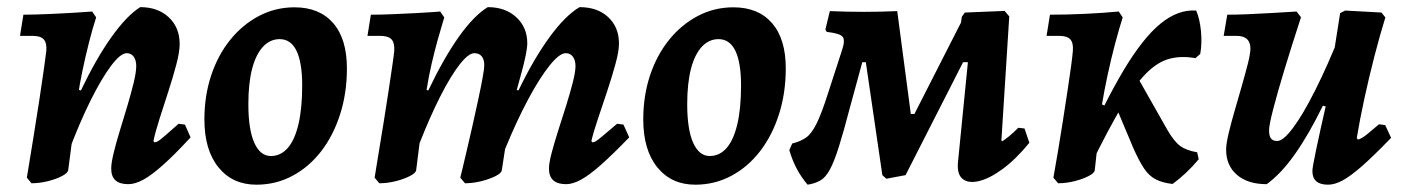

<svg xmlns="http://www.w3.org/2000/svg" viewBox="-20 -493 3842 525"><path d="M330.5 10.6Q284.1 10.6 284.1 -31.9Q284.1 -47.6 291 -75.7Q297.8 -103.8 308.2 -137.3Q318.5 -170.9 328.7 -205Q338.8 -239.1 345.7 -267.5Q352.5 -295.9 352.5 -312.4Q352.5 -328.6 345.5 -338.1Q338.4 -347.6 326.6 -347.6Q309.5 -347.6 283.4 -312.7Q257.3 -277.9 226.8 -216.5Q196.3 -155.1 166.6 -75.2L180.5 -250.5L201.3 -245.8Q243.4 -333.8 285.1 -392.1Q326.8 -450.5 363.4 -473.5Q412 -473.5 441.7 -445.5Q471.3 -417.6 471.3 -372.5Q471.3 -351.5 462.2 -316.8Q453 -282.1 440.3 -242.9Q427.6 -203.7 416.1 -167.8Q404.7 -132 399.5 -107.2L402.5 -103.7Q406.6 -103.7 412.4 -107.2Q418.2 -110.7 431.2 -121.9Q444.3 -133.1 468.4 -154.6L485.8 -152.2L501.1 -117.4Q458 -70.6 426.6 -42.6Q395.3 -14.6 372.5 -2Q349.7 10.6 330.5 10.6ZM66.2 8.1 53.4 -7.2Q62 -58.5 70.9 -114.1Q79.8 -169.7 87.6 -220.1Q95.3 -270.4 100.3 -306.2Q105.2 -342 106.6 -353.6Q108.4 -375.5 99.7 -385.2Q91.1 -394.9 69.4 -394.9H34.7L44 -452.8Q74.4 -452.8 126.9 -455.2Q179.4 -457.6 232.1 -461.5L242.9 -445.4Q233.1 -415.6 223.3 -376.8Q213.5 -338 205.5 -299.8Q197.5 -261.5 193.4 -231.9L179.4 -126.6L166.5 -28Q165.6 -20 149.5 -11.6Q133.4 -3.2 110.6 2.5Q87.8 8.1 66.2 8.1Z M681.1 12Q615.9 12 577.4 -35.4Q538.9 -82.9 538.9 -166.4Q538.9 -231.1 557.4 -286.7Q575.8 -342.2 609.4 -383.9Q643 -425.6 688 -449.3Q733.1 -473 785.3 -473Q853.6 -473 891.1 -429.7Q928.6 -386.5 928.6 -306Q928.6 -238.6 910.1 -180.8Q891.7 -122.9 858.4 -79.6Q825.1 -36.4 779.7 -12.2Q734.4 12 681.1 12ZM720.7 -66.4Q747.4 -66.4 766.6 -88.1Q785.8 -109.8 796.1 -153.2Q806.3 -196.6 806.3 -259.5Q806.3 -321.6 790.9 -353.8Q775.5 -386 744.7 -386Q718.5 -386 699 -365.1Q679.6 -344.2 669.3 -304.6Q659.1 -265 659.1 -207.9Q659.1 -139.2 675.3 -102.8Q691.5 -66.4 720.7 -66.4Z M1600 -103.7Q1604.1 -103.7 1609.4 -106.9Q1614.8 -110.2 1628.1 -121.4Q1641.3 -132.6 1667.4 -154.6L1684.8 -152.2L1700.5 -117.4Q1655.7 -71.1 1623.9 -42.8Q1592.1 -14.6 1569.3 -2Q1546.5 10.6 1527.9 10.6Q1481.1 10.6 1481.1 -31.9Q1481.1 -47.6 1488.5 -75.4Q1495.9 -103.2 1506.7 -137.1Q1517.6 -170.9 1528.3 -205Q1538.9 -239.1 1546.3 -267.8Q1553.6 -296.5 1553.6 -312.4Q1553.6 -328.6 1546.4 -338.1Q1539.2 -347.6 1526.9 -347.6Q1509.9 -347.6 1482.9 -314Q1455.8 -280.3 1424.2 -221.4Q1392.6 -162.4 1361 -85.3L1352.2 -28Q1351.7 -20 1335.2 -11.6Q1318.6 -3.2 1295.8 2.5Q1273 8.1 1251.5 8.1L1238.6 -7.2Q1238.6 -7.2 1243.4 -26.9Q1248.1 -46.6 1255.6 -78.4Q1263.1 -110.1 1271.4 -146.9Q1279.7 -183.8 1287.2 -218.6Q1294.7 -253.4 1299.5 -279.5Q1304.2 -305.7 1304.2 -314.7Q1304.2 -330.4 1297.2 -339Q1290.2 -347.6 1277 -347.6Q1261.1 -347.6 1236.7 -316.5Q1212.4 -285.4 1184.1 -229.8Q1155.8 -174.1 1127.2 -101.3L1118 -28Q1117.1 -20 1100.7 -11.6Q1084.4 -3.2 1061.6 2.5Q1038.8 8.1 1017.2 8.1L1004.4 -7.2Q1004.4 -7.2 1007.9 -29.2Q1011.5 -51.3 1017.3 -86.9Q1023 -122.5 1029.9 -163.9Q1036.7 -205.3 1042.5 -244.5Q1048.2 -283.8 1052.7 -313.3Q1057.1 -342.9 1058 -353.6Q1059.4 -375.9 1050.5 -385.4Q1041.6 -394.9 1020 -394.9H984.8L994.1 -452.8Q1021.6 -452.8 1054.1 -454.2Q1086.5 -455.7 1116.1 -457.1Q1145.6 -458.6 1164.6 -460Q1183.6 -461.5 1183.6 -461.5L1194.8 -445.4Q1194.8 -445.4 1189.7 -428.3Q1184.5 -411.2 1176.5 -382.8Q1168.6 -354.4 1160.3 -318.9Q1152.1 -283.4 1146.4 -247L1151.2 -245.8Q1193.2 -333.9 1234.5 -392.2Q1275.9 -450.5 1313.8 -473.5Q1362 -473.5 1391.9 -445.7Q1421.8 -418 1421.8 -374.6Q1421.8 -363.4 1417.6 -342.4Q1413.4 -321.5 1407.4 -299.6Q1401.4 -277.8 1397.2 -262.4Q1393 -247 1393 -247L1397.8 -245.8Q1439.2 -331.7 1482.2 -390.8Q1525.2 -450 1564.7 -473.5Q1613.8 -473.5 1643.1 -446.1Q1672.5 -418.7 1672.5 -374.2Q1672.5 -352.6 1662.8 -317.6Q1653.2 -282.7 1640.2 -243.4Q1627.2 -204.2 1615 -168.1Q1602.7 -132 1597 -107.2Z M1881.1 12Q1815.9 12 1777.4 -35.4Q1738.9 -82.9 1738.9 -166.4Q1738.9 -231.1 1757.4 -286.7Q1775.8 -342.2 1809.4 -383.9Q1843 -425.6 1888 -449.3Q1933.1 -473 1985.3 -473Q2053.6 -473 2091.1 -429.7Q2128.6 -386.5 2128.6 -306Q2128.6 -238.6 2110.1 -180.8Q2091.7 -122.9 2058.4 -79.6Q2025.1 -36.4 1979.7 -12.2Q1934.4 12 1881.1 12ZM1920.7 -66.4Q1947.4 -66.4 1966.6 -88.1Q1985.8 -109.8 1996.1 -153.2Q2006.3 -196.6 2006.3 -259.5Q2006.3 -321.6 1990.9 -353.8Q1975.5 -386 1944.7 -386Q1918.5 -386 1899 -365.1Q1879.6 -344.2 1869.3 -304.6Q1859.1 -265 1859.1 -207.9Q1859.1 -139.2 1875.3 -102.8Q1891.5 -66.4 1920.7 -66.4Z M2403.7 -4.3 2392.7 -14.1 2347.5 -322.9H2300.8L2433.4 -462.6L2470.5 -181.3H2488.8L2457.7 -136.8L2614.1 -443.9L2671.5 -436.9L2456.1 -14.1ZM2188.3 12Q2170.4 -9.1 2158.4 -32Q2146.3 -55 2138.3 -82.5L2146.2 -100.6Q2168.8 -106.2 2183.9 -116.7Q2198.9 -127.2 2212.5 -154.4Q2226.1 -181.6 2243.4 -235.7L2282.3 -355.5Q2291.7 -383.3 2283.9 -392.6Q2276.1 -401.8 2240.7 -405.8L2236.9 -412.1L2249.1 -462.6Q2297.2 -460.6 2341.7 -460.6Q2386.3 -460.6 2433.4 -462.6L2341.7 -337.1L2304.4 -200.4Q2287 -133.6 2274.1 -92.7Q2261.3 -51.7 2249.5 -29.9Q2237.7 -8 2223.3 0.4Q2208.9 8.8 2188.3 12ZM2600 -55 2626.6 -322.9H2591.2L2610.1 -447.4L2618.3 -458.7L2727 -463.1L2739.7 -448.1L2718.2 -109.4L2719.9 -106.4Q2726.4 -110.2 2738.7 -120Q2751 -129.8 2764.4 -143.6L2781.4 -141.7L2794.7 -102.6Q2757.7 -57.3 2721.2 -30.6Q2684.7 -4 2655.4 2.5Q2626.2 8.9 2610.8 -5Q2595.4 -18.8 2600 -55Z M2964.6 -45.8 2933.6 -63.9Q2998.8 -211.1 3052.1 -300.4Q3105.5 -389.8 3153.8 -428.8Q3202.1 -467.8 3250.9 -464.1Q3260.7 -441 3263.9 -407.8Q3267.1 -374.7 3261.9 -345.5L3248.7 -334Q3208.8 -341 3176.2 -331.9Q3143.7 -322.7 3112.9 -291.2Q3082.1 -259.6 3046.5 -200Q3011 -140.3 2964.6 -45.8ZM2873.2 8.1 2860.4 -7.2Q2865.9 -39 2873 -80Q2880 -121 2886.6 -164.1Q2893.1 -207.3 2899.2 -246.2Q2905.2 -285.2 2909 -313.7Q2912.7 -342.2 2913.6 -353.6Q2915.4 -375.5 2906.7 -385.2Q2898.1 -394.9 2876.4 -394.9H2841.7L2851 -452.8Q2898.5 -452.8 2947.8 -455.2Q2997.1 -457.6 3039.1 -461.5L3049.9 -445.4Q3040.2 -415.1 3029.1 -373.6Q3018.1 -332.1 3008.7 -288.3Q2999.3 -244.6 2993.2 -207.3L3009.9 -200.6L2982.5 -109.6L2973.5 -28Q2973.1 -20 2956.7 -11.6Q2940.4 -3.2 2917.6 2.5Q2894.8 8.1 2873.2 8.1ZM3186.3 10Q3158.6 6.8 3140.5 -2.4Q3122.3 -11.6 3108.3 -32.3Q3094.4 -53 3078.4 -89.4L3030.3 -203.9L3095.5 -272.8L3172.4 -137.2Q3190 -106.7 3206.7 -94.2Q3223.3 -81.7 3253.5 -76.6L3257.8 -57.6Q3240.7 -37.2 3223.3 -20.8Q3205.9 -4.5 3186.3 10Z M3443.7 10.6Q3392 10.6 3362.4 -14.8Q3332.7 -40.3 3332.7 -83.7Q3332.7 -99.8 3339.6 -128.6Q3346.4 -157.4 3356.3 -191.3Q3366.1 -225.2 3375.8 -258.8Q3385.4 -292.4 3392.3 -319.6Q3399.1 -346.8 3399.1 -360.3Q3399.1 -394.9 3361.1 -394.9H3326L3335.8 -452.8Q3358.1 -452.8 3389.6 -454Q3421.1 -455.2 3456.7 -457.4Q3492.4 -459.6 3525.3 -461.5L3537.4 -445.9Q3512.1 -368.2 3492.3 -303.1Q3472.5 -238 3461.3 -194.3Q3450.1 -150.6 3450.1 -136.7Q3450.1 -121.8 3455.1 -114.7Q3460.1 -107.5 3472.5 -107.5Q3488.9 -107.5 3516 -143.9Q3543.2 -180.3 3576.8 -247.3Q3610.5 -314.2 3646.8 -405.3L3621.8 -197L3597.3 -204.1Q3558.6 -124.9 3520.8 -71.5Q3483.1 -18 3443.7 10.6ZM3611.4 12Q3568.6 12 3568.6 -25Q3568.6 -31 3571 -44.2Q3573.3 -57.4 3578.4 -81.7Q3583.5 -106 3592 -144.9Q3600.6 -183.8 3613.5 -239.7L3619 -295.4L3644.4 -457.1L3658.3 -464.1L3757.5 -458.7L3768.1 -445.3Q3753.5 -398.3 3738.3 -339.6Q3723.2 -281 3710.5 -222.6Q3697.9 -164.1 3689.9 -115.3L3693.3 -111.3Q3698.3 -112.7 3704.1 -115.9Q3710 -119.2 3721 -128.2Q3732 -137.1 3750.7 -153.2L3767.7 -150.9L3783.8 -116.1Q3736.5 -67.2 3705 -39.4Q3673.4 -11.7 3651.7 0.1Q3630 12 3611.4 12Z"/></svg>

Font: Alegreya
Style: Italic
Weight: 400
Italic angle: -7°
Designer: Juan Pablo del Peral
Foundry: Huerta Tipografica
Version: Version 2.009